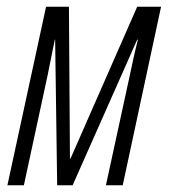

<svg xmlns="http://www.w3.org/2000/svg" viewBox="-20 -551 503 571"><path d="M51 0 122 -329Q128 -358 132.5 -381.5Q137 -405 143 -433H144L150 0H196L388 -433H390Q382 -401 376 -373.5Q370 -346 363 -313L295 0H345L459 -531H388L190 -80H188L185 -531H117L2 0Z"/></svg>

Font: Noto Sans Display Condensed Light
Style: Italic
Weight: 300
Width: 3
Designer: Monotype Design team
Foundry: Monotype Imaging Inc.
Version: 1.000